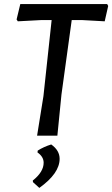

<svg xmlns="http://www.w3.org/2000/svg" viewBox="-20 -662 548 937"><path d="M503 -642 508 -633 491 -558 382 -564H330L280 -201L260 0H161L192 -193L232 -564H180L67 -558L61 -567L79 -642ZM230 43Q271 72 271 113Q271 184 172 255L141 227L140 219Q193 177 193 132Q193 103 163 82L164 73Q194 54 230 43Z"/></svg>

Font: Alegreya Sans SC Medium
Style: Italic
Weight: 500
Italic angle: -7°
Designer: Juan Pablo del Peral
Foundry: Huerta Tipografica
Version: Version 2.007